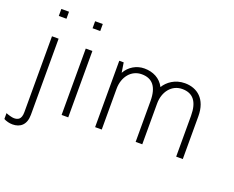

<svg xmlns="http://www.w3.org/2000/svg" viewBox="-172 -961 1696 1389"><g transform="rotate(20 676.5 -267.0)"><path d="M81 -720V-666H140V-720ZM85 -511V73C85 132 56 140 28 140C13 140 -18 131 -34 124V169C-17 179 9 186 34 186C93 186 136 152 136 75V-511Z M341 -720V-666H400V-720ZM345 0H396V-511H345Z M1106 -521C1030 -521 975 -479 948 -434C918 -493 860 -521 794 -521C734 -521 679 -489 649 -435L637 -511H603V0H654V-314C654 -406 710 -475 790 -475C871 -475 915 -425 915 -314V0H966V-314C966 -406 1022 -475 1102 -475C1183 -475 1227 -425 1227 -314V0H1278V-329C1278 -462 1201 -521 1106 -521Z"/></g></svg>

Font: Chivo Light
Style: Regular
Weight: 300
Designer: Hector Gatti
Foundry: Omnibus-Type
Version: Version 1.003;PS 001.003;hotconv 1.0.70;makeotf.lib2.5.58329